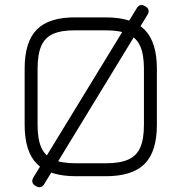

<svg xmlns="http://www.w3.org/2000/svg" viewBox="-20 -715 736 779"><path d="M288.5 0Q180 0 130 -50Q80 -100 80 -208.5V-436.5Q80 -546 130 -595.8Q180 -645.5 287.5 -644.5H408.5Q517 -644.5 566.8 -594.5Q616.5 -544.5 616.5 -436V-208.5Q616.5 -100 566.8 -50Q517 0 408.5 0ZM288.5 -52.5H408.5Q466 -52.5 500 -67.5Q534 -82.5 549 -116.5Q564 -150.5 564 -208.5V-436Q564 -493.5 549 -527.5Q534 -561.5 500 -576.8Q466 -592 408.5 -592H287.5Q230 -592.5 196.2 -577.8Q162.5 -563 147.5 -528.8Q132.5 -494.5 132.5 -436.5V-208.5Q132.5 -150.5 147.5 -116.5Q162.5 -82.5 196.5 -67.5Q230.5 -52.5 288.5 -52.5ZM124.5 39.5Q102.5 26.5 116 4L534.5 -681Q547.5 -703 569.5 -689.5Q591.5 -676.5 578 -654.5L160 31Q146.5 53 124.5 39.5Z"/></svg>

Font: Jura Light
Style: Regular
Weight: 400
Version: Version 5.106